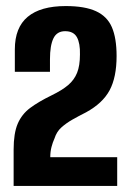

<svg xmlns="http://www.w3.org/2000/svg" viewBox="-20 -614 428 634"><path d="M25 0Q25 -30 25 -60Q25 -90 25 -120Q25 -174 38.5 -205.5Q52 -237 79.5 -257.5Q107 -278 150 -299Q185 -316 205 -333Q225 -350 234.5 -373.5Q244 -397 244 -434Q245 -471 234 -491Q223 -511 195 -511Q168 -511 156.5 -487.5Q145 -464 145 -418V-377H29V-451Q29 -523 71.5 -558.5Q114 -594 197 -594Q260 -594 297 -577Q334 -560 349.5 -524Q365 -488 365 -429Q365 -359 342 -316Q319 -273 264 -243Q240 -231 219 -219Q198 -207 182.5 -193Q167 -179 160 -157Q154 -144 150 -128.5Q146 -113 146 -95H367V0Z"/></svg>

Font: Alumni Sans
Style: Bold
Weight: 700
Designer: Robert E. Leuschke
Foundry: Robert E. Leuschke
Version: Version 1.018